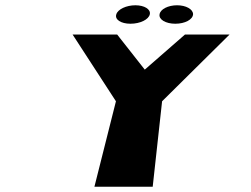

<svg xmlns="http://www.w3.org/2000/svg" viewBox="-20 -708 950 728"><path d="M493.3 -688C459.3 -688 427 -673 421.1 -654C414 -634 438.6 -618 474.6 -618C511.6 -618 544 -634 548.1 -654C552 -673 527.3 -688 493.3 -688ZM651.3 -688C617.3 -688 588 -673 585.1 -654C581 -634 608.6 -618 644.6 -618C681.6 -618 711 -634 712.1 -654C712 -673 685.3 -688 651.3 -688ZM255.3 -577 419.6 -324 338 0H559L594.6 -324L850.3 -577H681.3L528.9 -444L424.3 -577Z"/></svg>

Font: Hussar Milosc
Style: Obl
Weight: 700
Foundry: Cannot Into Space Fonts
Version: Version 1.02